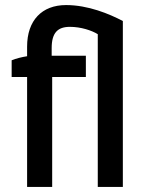

<svg xmlns="http://www.w3.org/2000/svg" viewBox="-20 -738 588 758"><path d="M366 0H465V-655C412 -683 328 -718 241 -718C145 -718 87 -657 87 -554V-516C67 -513 43 -507 26 -500V-434H87V0H186V-434H319V-518H184V-548C184 -609 208 -632 256 -632C299 -632 342 -618 366 -603Z"/></svg>

Font: Fixel Display Medium
Style: Regular
Weight: 500
Designer: AlfaBravo + MacPaw
Foundry: Kyrylo Tkachov, Marchela Mozhyna, Serhii Makarenko, Maria Weinstein, Zakhar Kryvoshyya
Version: Version 1.211